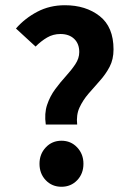

<svg xmlns="http://www.w3.org/2000/svg" viewBox="-20 -702 497 734"><path d="M155 -226Q149 -268 160 -301Q171 -334 191 -361Q211 -388 232 -411Q253 -434 268 -456.5Q283 -479 283 -503Q283 -535 263.5 -553.5Q244 -572 211 -572Q183 -572 160 -558.5Q137 -545 116 -524L41 -593Q75 -632 122.5 -657Q170 -682 228 -682Q308 -682 361 -640.5Q414 -599 414 -513Q414 -475 399 -446.5Q384 -418 361.5 -393Q339 -368 318 -343.5Q297 -319 284 -291Q271 -263 275 -226ZM215 12Q179 12 155 -13Q131 -38 131 -76Q131 -113 155 -138.5Q179 -164 215 -164Q251 -164 275 -138.5Q299 -113 299 -76Q299 -38 275 -13Q251 12 215 12Z"/></svg>

Font: Assistant
Style: Bold
Weight: 700
Designer: Hebrew By Ben Nathan, Latin by Paul Hunt
Version: Version 3.000